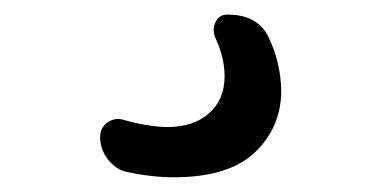

<svg xmlns="http://www.w3.org/2000/svg" viewBox="-20 -25 540 265"><path d="M153.3 211.9Q138.7 208 128.4 194.3Q118.2 180.7 118.2 164.1Q118.2 151.4 128.4 144Q138.7 136.7 151.4 140.6Q181.6 149.4 210 150.4Q247.1 150.4 268.6 131.3Q290 112.3 290 80.1Q290 54.7 277.3 27.3Q272.5 16.6 277.3 5.9Q282.2 -4.9 293.9 -4.9Q336.9 -4.9 351.6 28.3Q367.2 61.5 368.2 99.6Q368.2 150.4 332 185.1Q295.9 219.7 219.7 219.7Q188.5 219.7 153.3 211.9Z"/></svg>

Font: Rounded Mgen+ 1m regular
Style: Regular
Weight: 400
Designer: [Source Han Sans]
Ryoko NISHIZUKA  (kana & ideographs); Paul D. Hunt (Latin, Greek & Cyrillic); Wenlong ZHANG  (bopomofo
Version: Version 1.059.20150602